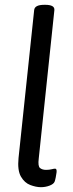

<svg xmlns="http://www.w3.org/2000/svg" viewBox="-20 -772 305 798"><path d="M150 6Q130 6 106 -3Q82 -12 67 -38Q52 -64 57 -115L122 -730Q124 -752 164 -752H168Q208 -752 206 -730L141 -113Q137 -81 146.5 -73.5Q156 -66 171 -66Q185 -66 194.5 -68.5Q204 -71 209 -71Q217 -71 215 -55Q214 -46 211.5 -34Q209 -22 207 -17Q203 -7 186 -0.5Q169 6 150 6Z"/></svg>

Font: Asap Condensed Condensed Regular
Style: Italic
Weight: 400
Width: 3
Italic angle: -6°
Designer: Pablo Cosgaya
Foundry: Omnibus-Type
Version: Version 3.001; ttfautohint (v1.8.4.7-5d5b)